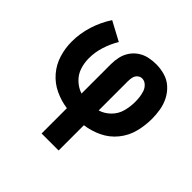

<svg xmlns="http://www.w3.org/2000/svg" viewBox="-183 -705 1085 1085"><g transform="rotate(45 360.0 -162.5)"><path d="M292 205H428V3Q481 -4 530 -27.5Q579 -51 613.5 -93.5Q648 -136 661.5 -188.5Q675 -241 675 -294Q675 -329 669 -364Q663 -399 647 -430.5Q631 -462 604.5 -486Q578 -510 543.5 -520Q509 -530 474 -530Q445 -530 416.5 -524Q388 -518 363 -501.5Q338 -485 321.5 -460.5Q305 -436 298.5 -407.5Q292 -379 292 -350V-114Q258 -125 230.5 -151Q203 -177 191.5 -212Q180 -247 180 -284Q180 -333 195 -380Q210 -427 235 -469L121 -530Q85 -475 65 -411.5Q45 -348 45 -282Q45 -230 60.5 -179.5Q76 -129 110.5 -89Q145 -49 193 -26.5Q241 -4 292 3ZM428 -115V-350Q428 -365 431.5 -380.5Q435 -396 447 -406.5Q459 -417 474 -417Q493 -417 508 -403Q523 -389 529 -371Q535 -353 537.5 -334Q540 -315 540 -295Q540 -257 530 -219.5Q520 -182 492 -154Q464 -126 428 -115Z"/></g></svg>

Font: Iosevka Sparkle Extrabold
Style: Regular
Weight: 800
Designer: Belleve Invis
Foundry: Belleve Invis
Version: Version 4.5.0; ttfautohint (v1.8.3)